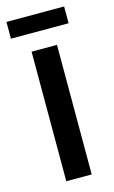

<svg xmlns="http://www.w3.org/2000/svg" viewBox="-135 -687 435 730"><g transform="rotate(-15 82.5 -322.0)"><path d="M32 0V-510H132V0ZM-31 -578V-644H196V-578Z"/></g></svg>

Font: Saira Ultra Condensed
Style: Bold
Weight: 700
Width: 1
Designer: Hector Gatti with collaboration of the Omnibus-Type team
Foundry: Omnibus-Type
Version: Version 1.001; ttfautohint (v1.8)